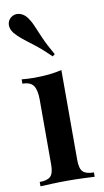

<svg xmlns="http://www.w3.org/2000/svg" viewBox="-93 -871 493 914"><g transform="rotate(-10 154.0 -413.5)"><path d="M220 -528V-93Q220 -51 235.5 -36Q251 -21 288 -21V0Q270 -1 233 -2.5Q196 -4 158 -4Q121 -4 83 -2.5Q45 -1 26 0V-21Q63 -21 78.5 -36Q94 -51 94 -93V-407Q94 -453 79.5 -474.5Q65 -496 26 -496V-517Q58 -514 88 -514Q125 -514 158.5 -517.5Q192 -521 220 -528ZM27 -816Q44 -830 65.5 -826.5Q87 -823 103 -804Q119 -784 130 -758Q141 -732 156.5 -696Q172 -660 202 -608L191 -599Q149 -640 117.5 -664Q86 -688 64 -705.5Q42 -723 26 -742Q10 -763 11 -783Q12 -803 27 -816Z"/></g></svg>

Font: Playfair Display SemiBold
Style: Regular
Weight: 600
Designer: Claus Eggers Sørensen
Foundry: Claus Eggers Sørensen
Version: Version 1.203